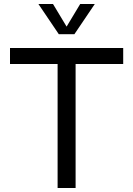

<svg xmlns="http://www.w3.org/2000/svg" viewBox="-20 -940 666 960"><path d="M268 -620H30V-700H596V-620H358V0H268ZM172 -920H245L313 -807L381 -920H454L352 -769H274Z"/></svg>

Font: Moderustic
Style: Regular
Weight: 400
Designer: Tural Alisoy
Foundry: TAFT Foundry
Version: Version 2.120